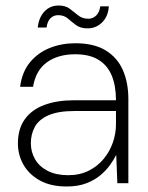

<svg xmlns="http://www.w3.org/2000/svg" viewBox="-20 -665 539 697"><path d="M222 12Q164 12 124.5 -10Q85 -32 65 -67.5Q45 -103 45 -144Q45 -197 70 -232Q95 -267 141 -284Q187 -301 248 -301H401Q401 -354 385.5 -391Q370 -428 337.5 -448Q305 -468 253 -468Q191 -468 150.5 -439Q110 -410 100 -350H53Q60 -404 89 -439Q118 -474 161 -491Q204 -508 253 -508Q322 -508 364.5 -481.5Q407 -455 426.5 -409.5Q446 -364 446 -305V0H406L402 -101H401Q393 -85 379 -65.5Q365 -46 344 -28.5Q323 -11 293 0.5Q263 12 222 12ZM227 -29Q270 -29 302.5 -45.5Q335 -62 357 -89Q379 -116 390 -148.5Q401 -181 401 -213V-262H251Q191 -262 156 -246.5Q121 -231 106.5 -204.5Q92 -178 92 -145Q92 -113 107.5 -86.5Q123 -60 153.5 -44.5Q184 -29 227 -29ZM298 -562Q272 -562 256 -574Q240 -586 226 -598Q212 -610 191 -610Q175 -610 163.5 -599Q152 -588 149 -565H117Q121 -602 141.5 -623.5Q162 -645 193 -645Q218 -645 233.5 -633Q249 -621 264 -609Q279 -597 301 -597Q317 -597 329 -608.5Q341 -620 344 -642H375Q373 -606 351 -584Q329 -562 298 -562Z"/></svg>

Font: DM Sans 28pt ExtraLight
Style: Regular
Weight: 250
Version: Version 4.004;gftools[0.9.30]